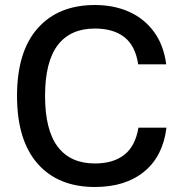

<svg xmlns="http://www.w3.org/2000/svg" viewBox="-20 -737 727 767"><path d="M532 -480Q521 -554 477 -588.5Q433 -623 359 -623Q261 -623 210.5 -556.5Q160 -490 160 -354Q160 -218 210.5 -151Q261 -84 359 -84Q433 -84 477 -119Q521 -154 533 -227H645Q631 -113 556 -51.5Q481 10 359 10Q212 10 130 -83.5Q48 -177 48 -354Q48 -531 130.5 -624Q213 -717 359 -717Q435 -717 495.5 -690Q556 -663 595 -610Q634 -557 644 -480Z"/></svg>

Font: 42dot Sans Light SemiBold
Style: Regular
Weight: 600
Version: Version 1.000